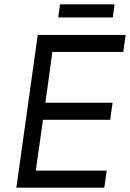

<svg xmlns="http://www.w3.org/2000/svg" viewBox="-20 -860 596 880"><path d="M55 0 153 -700H556L545 -622H220L188 -389H496L485 -311H177L144 -78H469L458 0ZM247 -780 255 -840H505L497 -780Z"/></svg>

Font: Finlandica
Style: Italic
Weight: 400
Italic angle: -8°
Designer: Niklas Ekholm, Juho Hiilivirta, Jaakko Suomalainen
Foundry: Helsinki Type Studio
Version: Version 1.064